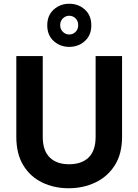

<svg xmlns="http://www.w3.org/2000/svg" viewBox="-20 -997 737 1024"><path d="M67 -698H208V-267Q208 -194 245 -157.5Q282 -121 348 -121Q416 -121 453 -157.5Q490 -194 490 -267V-698H631V-268Q631 -176 592 -115Q553 -54 488 -23.5Q423 7 346 7Q269 7 205.5 -23.5Q142 -54 104.5 -115Q67 -176 67 -268ZM467 -862Q467 -809 432.5 -778Q398 -747 349 -747Q301 -747 266.5 -778Q232 -809 232 -862Q232 -915 266.5 -946Q301 -977 349 -977Q398 -977 432.5 -946Q467 -915 467 -862ZM397 -863Q397 -885 383 -899Q369 -913 349 -913Q330 -913 315.5 -899Q301 -885 301 -863Q301 -841 315.5 -827Q330 -813 349 -813Q369 -813 383 -827Q397 -841 397 -863Z"/></svg>

Font: Parkinsans SemiBold
Style: Regular
Weight: 600
Designer: Red Stone, Indian Type Foundry
Foundry: Indian Type Foundry
Version: Version 1.000